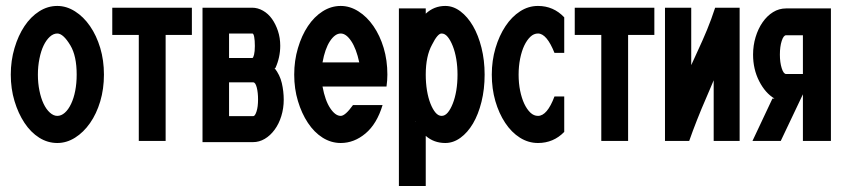

<svg xmlns="http://www.w3.org/2000/svg" viewBox="-20 -474 2828 643"><path d="M16.1 -224.1Q16.1 -271 28.6 -313Q41 -355 62 -386.5Q83 -418 111.3 -436Q139.6 -454.1 171.9 -454.1Q202.6 -454.1 231.2 -436Q259.8 -418 281.5 -386.5Q303.2 -355 315.7 -313.5Q328.1 -272 328.1 -224.1Q328.1 -176.3 315.7 -134.5Q303.2 -92.8 281.5 -61.8Q259.8 -30.8 231.4 -12.9Q203.1 4.9 171.9 4.9Q139.6 4.9 111.3 -12.9Q83 -30.8 62 -62.5Q41 -94.2 28.6 -135.5Q16.1 -176.8 16.1 -224.1ZM106.9 -224.1Q106.9 -195.3 112.1 -170.2Q117.2 -145 126 -126.5Q134.8 -107.9 147 -96.9Q159.2 -85.9 171.9 -85.9Q185.1 -85.9 197 -96.4Q209 -106.9 218 -126Q227.1 -145 231.9 -169.9Q236.8 -194.8 236.8 -224.1Q236.8 -286.6 215.8 -321.8Q191.9 -361.8 171.9 -361.8Q158.7 -361.8 146.7 -350.8Q134.8 -339.8 126 -321.5Q117.2 -303.2 112.1 -277.6Q106.9 -252 106.9 -224.1Z M356 -356.9V-448.2H622.6V-356.9H534.7V-2H444.8V-356.9Z M658.2 2V-448.2H824.2Q843.3 -448.2 860.8 -438.2Q878.4 -428.2 890.9 -410.6Q903.3 -393.1 910.9 -370.1Q918.5 -347.2 918.5 -320.8Q918.5 -281.7 902.3 -246.1H899.4Q917.5 -223.1 923.8 -195.6Q930.2 -168 930.2 -140.1Q930.2 -111.3 922.1 -85.2Q914.1 -59.1 899.7 -39.6Q885.3 -20 866.7 -9Q848.1 2 827.1 2ZM747.1 -85H828.1Q834 -85 839.1 -100.6Q844.2 -116.2 844.2 -141.1Q844.2 -164.1 839.8 -181.2Q835.4 -198.2 828.1 -198.2H747.1ZM747.1 -279.8H825.2Q828.1 -279.8 830.8 -290.8Q833.5 -301.8 833.5 -319.8Q833.5 -338.9 831.3 -350.3Q829.1 -361.8 825.2 -361.8H747.1Z M965.3 -224.1Q965.3 -271 977.8 -313Q990.2 -355 1011.2 -386.5Q1032.2 -418 1060.5 -436Q1088.9 -454.1 1121.1 -454.1Q1151.9 -454.1 1180.4 -436Q1209 -418 1230.7 -386.5Q1252.4 -355 1264.9 -313.5Q1277.3 -272 1277.3 -224.1Q1277.3 -205.1 1274.4 -184.1H1060.1Q1068.8 -137.2 1085.9 -111.6Q1103 -85.9 1121.1 -85.9Q1136.2 -85.9 1162.1 -122.1H1261.2Q1242.2 -59.1 1204.1 -27.1Q1166 4.9 1121.1 4.9Q1088.9 4.9 1060.5 -12.9Q1032.2 -30.8 1011.2 -62.5Q990.2 -94.2 977.8 -135.5Q965.3 -176.8 965.3 -224.1ZM1060.1 -265.1H1183.1Q1173.3 -311 1156.2 -336.4Q1139.2 -361.8 1121.1 -361.8Q1102.1 -361.8 1085.2 -336.4Q1068.4 -311 1060.1 -265.1Z M1315.9 148.9V-445.8H1405.8V-428.2Q1433.6 -454.1 1471.2 -454.1Q1498 -454.1 1522 -436Q1545.9 -418 1564 -387Q1582 -356 1592.5 -314Q1603 -272 1603 -224.1Q1603 -175.3 1592.5 -133.1Q1582 -90.8 1564 -60.3Q1545.9 -29.8 1522 -12.5Q1498 4.9 1471.2 4.9Q1433.1 4.9 1405.8 -19V148.9ZM1370.1 -66.9H1372.1V-67.9ZM1371.1 -377V-377.9ZM1405.8 -224.1Q1405.8 -196.3 1409.9 -171.1Q1414.1 -146 1421.6 -127Q1429.2 -107.9 1438.5 -96.9Q1447.8 -85.9 1459 -85.9Q1470.2 -85.9 1479.5 -96.9Q1488.8 -107.9 1496.3 -127Q1503.9 -146 1508.1 -170.9Q1512.2 -195.8 1512.2 -224.1Q1512.2 -251 1508.1 -275.9Q1503.9 -300.8 1496.3 -319.8Q1488.8 -338.9 1479.5 -350.3Q1470.2 -361.8 1459 -361.8Q1445.8 -362.3 1426.8 -324.2Q1405.8 -286.1 1405.8 -224.1Z M1627 -224.1Q1627 -271 1639.4 -313Q1651.9 -355 1672.9 -386.5Q1693.8 -418 1721.7 -436Q1749.5 -454.1 1781.7 -454.1Q1833.5 -454.1 1869.6 -416V-296.9H1836.9Q1811 -361.8 1781.7 -361.8Q1767.6 -361.8 1756.1 -350.8Q1744.6 -339.8 1735.8 -321.5Q1727.1 -303.2 1721.9 -277.6Q1716.8 -252 1716.8 -224.1Q1716.8 -195.3 1721.9 -170.2Q1727.1 -145 1735.8 -126.5Q1744.6 -107.9 1756.1 -96.9Q1767.6 -85.9 1781.7 -85.9Q1812.5 -85.9 1836.9 -150.9H1869.6V-32.2Q1833.5 4.9 1781.7 4.9Q1749.5 4.9 1721.2 -12.9Q1692.9 -30.8 1671.9 -62.5Q1650.9 -94.2 1638.9 -135.5Q1627 -176.8 1627 -224.1Z M1904.8 -356.9V-448.2H2171.4V-356.9H2083.5V-2H1993.7V-356.9Z M2207 -2V-448.2H2294.9V-255.9Q2299.8 -267.1 2306.4 -281Q2313 -294.9 2317.9 -306.2Q2333 -338.4 2347.7 -373.8Q2362.3 -409.2 2375 -448.2H2457V-2H2370.1V-205.1Q2364.3 -190.9 2358.2 -177Q2352.1 -163.1 2346.2 -148.9Q2329.1 -109.9 2314.2 -72Q2299.3 -34.2 2288.1 -2Z M2500 -2 2566.9 -144H2573.7Q2543 -162.1 2522.5 -202.1Q2502 -242.2 2502 -291Q2502 -321.8 2510.5 -349.9Q2519 -377.9 2533.9 -399.4Q2548.8 -420.9 2568.8 -433.3Q2588.9 -445.8 2612.8 -445.8H2762.7V-2H2668.9V-158.2L2594.7 -2ZM2591.8 -291Q2591.8 -265.1 2597.9 -245.6Q2604 -226.1 2612.8 -226.1H2668.9V-356H2612.8Q2604 -356 2597.9 -336.9Q2591.8 -317.9 2591.8 -291Z"/></svg>

Font: Fundamental  Brigade Condensed
Style: Regular
Weight: 400
Width: 3
Designer: Peter Wiegel, original typeface by Carl Albert Fahrenwaldt 1901
Foundry: Peter Wiegel
Version: Version 0.000 2012 initial release